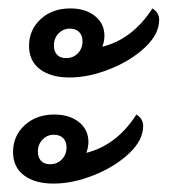

<svg xmlns="http://www.w3.org/2000/svg" viewBox="-20 -480 406 456"><path d="M358 -433Q358 -399 324.5 -367.5Q291 -336 241 -316Q191 -296 145 -296Q101 -296 75 -315.5Q49 -335 49 -371Q49 -409 76.5 -434.5Q104 -460 147 -460Q183 -460 205.5 -442Q228 -424 228 -395Q228 -382 223 -369Q295 -387 342 -460Q358 -450 358 -433ZM176 -382Q176 -396 168 -404Q160 -412 146 -412Q130 -412 119 -400.5Q108 -389 108 -372Q108 -358 115.5 -350Q123 -342 137 -342Q154 -342 165 -353.5Q176 -365 176 -382ZM320 -181Q320 -147 286.5 -115.5Q253 -84 203 -64Q153 -44 107 -44Q63 -44 37 -63.5Q11 -83 11 -119Q11 -157 38.5 -182.5Q66 -208 109 -208Q145 -208 167.5 -190Q190 -172 190 -143Q190 -130 185 -117Q257 -135 304 -208Q320 -198 320 -181ZM138 -130Q138 -144 130 -152Q122 -160 108 -160Q92 -160 81 -148.5Q70 -137 70 -120Q70 -106 77.5 -98Q85 -90 99 -90Q116 -90 127 -101.5Q138 -113 138 -130Z"/></svg>

Font: Thasadith
Style: Bold Italic
Weight: 700
Italic angle: -9°
Designer: Cadson Demak Co.,Ltd.
Foundry: Cadson Demak Co.,Ltd.
Version: Version 1.000; ttfautohint (v1.6)